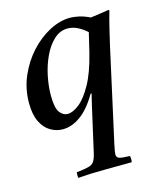

<svg xmlns="http://www.w3.org/2000/svg" viewBox="-109 -561 755 890"><g transform="rotate(-15 268.0 -116.5)"><path d="M317 -115H312Q275 -51 232.5 -20Q190 11 146 11Q115 11 87 -5.5Q59 -22 42 -57Q25 -92 25 -147Q25 -215 51 -275Q77 -335 119 -381Q161 -427 211.5 -453.5Q262 -480 311 -480Q328 -480 352 -475Q376 -470 405 -456Q425 -459 447.5 -462Q470 -465 493 -469L496 -465Q484 -423 475 -385.5Q466 -348 457 -309L358 139Q350 176 350 186Q350 202 363.5 206Q377 210 414 211Q415 218 415.5 225.5Q416 233 414 241Q345 242 282.5 242Q220 242 156 247Q155 240 155 233.5Q155 227 156 220Q194 216 213 211Q232 206 240.5 193.5Q249 181 255 155L303 -57Q308 -77 311 -91Q314 -105 317 -115ZM358 -309 378 -393Q357 -412 334 -423.5Q311 -435 287 -435Q250 -435 221 -408Q192 -381 172 -338.5Q152 -296 142 -247.5Q132 -199 132 -155Q132 -95 148 -73.5Q164 -52 186 -52Q211 -52 242 -76.5Q273 -101 303 -155Q333 -209 355 -297Z"/></g></svg>

Font: Tiro Kannada
Style: Italic
Weight: 400
Italic angle: -11°
Designer: Kannada: John Hudson & Fiona Ross, assisted by Kaja Sojewska. Latin: John Hudson with Paul Hanslow, assisted by Kaja Soj
Foundry: Tiro Typeworks Ltd.
Version: Version 1.52